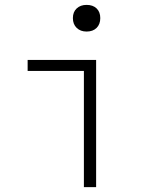

<svg xmlns="http://www.w3.org/2000/svg" viewBox="-20 -765 640 785"><path d="M323 0V-475H93V-520H373V0ZM334 -636Q309 -636 293.5 -651Q278 -666 278 -691Q278 -716 293.5 -730.5Q309 -745 334 -745Q360 -745 375 -730.5Q390 -716 390 -691Q390 -666 375 -651Q360 -636 334 -636Z"/></svg>

Font: M PLUS Code Latin 60 Light
Style: Regular
Weight: 300
Width: 7
Monospace: yes
Designer: Coji Morishita
Foundry: UNDERFOREST DESIGN
Version: Version 1.005; ttfautohint (v1.8.3)